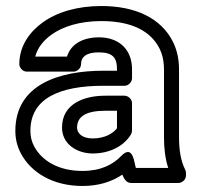

<svg xmlns="http://www.w3.org/2000/svg" viewBox="-20 -583 670 638"><path d="M524.9 -128C524.9 -89.1 529.2 -54.7 539 -25H431.5C426.1 -39.6 422.7 -106.3 382.3 -64.3C355.5 -36.5 315.7 -15 254 -15C172 -15 118 -50.6 93.5 -96.7C85.1 -112.4 81 -129.1 81 -148C81 -256.5 178.2 -298 324.4 -298H393.7C408.8 -298 418.7 -312.3 418.7 -323V-353C418.7 -416.7 377.6 -459 307.9 -459C261.3 -459 216.3 -440.2 202.7 -395H97.2C104.8 -425.3 125.6 -449.5 150.9 -467.7C188 -494.5 244.8 -513 316.7 -513C419.2 -513 481.4 -478.6 510 -421.8C519.7 -402.4 524.9 -379.5 524.9 -352ZM415.7 25H573C583.7 25 598 15.1 598 0V-8C598 -11.6 597.1 -15.7 595.4 -19.2C581.4 -47.1 574.9 -81 574.9 -128V-352C574.9 -385.8 568.4 -416.9 554.6 -444.2C515 -523.1 429.8 -563 316.7 -563C236.5 -563 169.3 -542.6 121.7 -508.3C82.3 -479.9 44.2 -433.8 44.2 -370C44.2 -359.3 54.1 -345 69.2 -345H224.3C235 -345 249.3 -354.9 249.3 -370C249.3 -392.9 265.7 -409 307.9 -409C354.3 -409 368.7 -391.8 368.7 -353V-348H324.4C176.4 -348 31 -302.2 31 -148C31 -121.5 37.1 -96.2 49.3 -73.3C83.7 -8.5 157.2 35 254 35C308.7 35 352.6 20.3 386.5 -2.8C391.5 9.2 398.6 25 415.7 25ZM186.1 -159C186.1 -102.9 237.4 -73 288.1 -73C345.2 -73 391.9 -98.1 415 -136C417.4 -139.9 418.7 -145.5 418.7 -149V-240C418.7 -255.1 404.4 -265 393.7 -265H329.9C260.9 -265 186.1 -239.3 186.1 -159ZM236.1 -159C236.1 -195.8 265.7 -215 329.9 -215H368.7V-156.7C354.9 -138.9 327.3 -123 288.1 -123C252.6 -123 236.1 -140.3 236.1 -159Z"/></svg>

Font: Asimov
Style: WidOu
Weight: 500
Designer: Google
Version: Version 2.000980; 2014